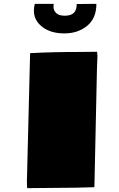

<svg xmlns="http://www.w3.org/2000/svg" viewBox="-20 -976 618 996"><path d="M258.8 -956.1 257.3 -940.9Q257.3 -922.9 271 -908.7Q284.7 -894.5 315.9 -894.5Q347.2 -894.5 362.5 -908.9Q377.9 -923.3 377.9 -955.1L480 -956.1Q480 -880.9 431.9 -841.8Q383.8 -802.7 313.7 -802.7Q243.7 -802.7 199.7 -836.2Q155.8 -869.6 155.8 -921.4Q155.8 -938.5 160.6 -956.1ZM398.4 -706.5 483.4 -707.5Q485.4 -695.3 485.4 -681.6L482.9 -616.2L469.7 -4.9L376.5 -2.4Q376.5 -2.4 121.1 0Q119.6 -14.2 119.6 -36.1Q119.6 -36.1 136.2 -700.2Q244.1 -706.5 398.4 -706.5Z"/></svg>

Font: Seymour One
Style: Book
Weight: 400
Designer: vernon adams
Foundry: vernon adams
Version: Version 1.000; ttfautohint (v0.93) -l 8 -r 50 -G 200 -x 0 -w